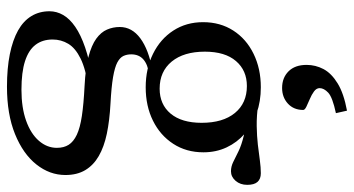

<svg xmlns="http://www.w3.org/2000/svg" viewBox="-247 -485 991 537"><g transform="rotate(90 248.5 -216.5)"><path d="M222.5 259.5Q171 259.5 131.5 251.5Q92 243.5 65.2 228.5Q38.5 213.5 25 191.2Q11.5 169 11.5 140.5Q11.5 120.5 22 102.2Q32.5 84 55 68.5Q77.5 53 112.5 41Q147.5 29 196.5 20.5H224.5V32Q173.5 39 144 53.5Q114.5 68 102.5 88Q90.5 108 90.5 132Q90.5 160 105.2 179.5Q120 199 151 209Q182 219 231 219Q281 219 317.5 206Q354 193 373.8 170.2Q393.5 147.5 393.5 120Q393.5 100.5 385 87Q376.5 73.5 357 64.2Q337.5 55 304.2 50Q271 45 221 42.5Q171 40 138.8 31.5Q106.5 23 88.2 9.8Q70 -3.5 62.8 -20.2Q55.5 -37 55.5 -56Q55.5 -90 87.2 -113.5Q119 -137 177 -147.5L188 -138Q160.5 -134.5 146.2 -122Q132 -109.5 132 -88Q132 -76 136.5 -66.2Q141 -56.5 154.5 -49.2Q168 -42 195.8 -37.2Q223.5 -32.5 270 -30Q317 -27.5 354 -19.8Q391 -12 416.5 2.8Q442 17.5 455.8 40.5Q469.5 63.5 469.5 96Q469.5 140 440 177.2Q410.5 214.5 355 237Q299.5 259.5 222.5 259.5ZM224 -128.5Q172 -128.5 130.5 -149Q89 -169.5 65.5 -205.8Q42 -242 42 -289Q42 -337 65.5 -373.5Q89 -410 130.5 -430.2Q172 -450.5 224 -450.5Q263.5 -450.5 296.5 -438.8Q329.5 -427 354 -405.5Q378.5 -384 392.2 -354.8Q406 -325.5 406 -290Q406 -242 382.2 -205.5Q358.5 -169 317.5 -148.8Q276.5 -128.5 224 -128.5ZM228 -167.5Q272 -167.5 297.8 -198.2Q323.5 -229 323.5 -285Q323.5 -344.5 296 -378Q268.5 -411.5 220.5 -411.5Q177 -411.5 150.8 -381Q124.5 -350.5 124.5 -294Q124.5 -235 152.2 -201.2Q180 -167.5 228 -167.5ZM290 -410.5 272 -443Q304.5 -438.5 332.8 -439Q361 -439.5 384.8 -442.2Q408.5 -445 428.5 -447.8Q448.5 -450.5 464.5 -450.5Q480.5 -450.5 488.8 -441.2Q497 -432 497 -412.5Q497 -393 485.8 -380Q474.5 -367 459 -367Q446 -367 433.2 -373.2Q420.5 -379.5 403.2 -388Q386 -396.5 358.8 -403Q331.5 -409.5 290 -410.5ZM287.5 -569Q287.5 -542.5 269.8 -526.2Q252 -510 226 -510Q197.5 -510 179.5 -528Q161.5 -546 161.5 -578.5Q161.5 -603.5 173.2 -625.8Q185 -648 213 -665.2Q241 -682.5 289.5 -691.5L296.5 -660.5Q252 -651 239.2 -639Q226.5 -627 226.5 -615Q226.5 -606 235.8 -599.2Q245 -592.5 257 -587.5Q269 -582.5 278.2 -578Q287.5 -573.5 287.5 -569Z"/></g></svg>

Font: Newsreader 16pt 16pt
Style: Regular
Weight: 400
Version: Version 1.003